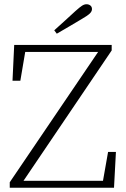

<svg xmlns="http://www.w3.org/2000/svg" viewBox="-20 -886 593 906"><path d="M26 0V-26L443 -641H99L76 -505H39L47 -674H507V-648L91 -33H466L490 -169H527L518 0ZM236 -743Q262 -766 287 -789Q312 -812 335 -833Q356 -852 367 -859Q378 -866 388 -866Q399 -866 406.5 -860Q414 -854 414 -843Q414 -832 403.5 -822Q393 -812 367 -797Q338 -780 308 -762Q278 -744 248 -727Z"/></svg>

Font: Source Serif Pro Light
Style: Regular
Weight: 300
Designer: Frank Grießhammer
Foundry: Adobe Systems Incorporated
Version: Version 3.001;hotconv 1.0.111;makeotfexe 2.5.65597